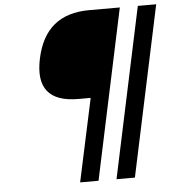

<svg xmlns="http://www.w3.org/2000/svg" viewBox="-58 -724 893 978"><g transform="rotate(-5 388.5 -235.0)"><path d="M591 -670H435C284 -670 195 -596 163 -447C131 -298 190 -224 341 -224H403L312 200H406ZM498 200 683 -670H777L592 200Z"/></g></svg>

Font: LT Wave Text Italic
Style: Regular
Weight: 400
Designer: Daniel Lyons
Version: Version 2.5 (Glyphs App)